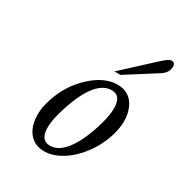

<svg xmlns="http://www.w3.org/2000/svg" viewBox="-156 -757 837 886"><g transform="rotate(30 262.0 -314.5)"><path d="M489.7 -566.9 333 -467.3H300.8L457 -611.3Q490.7 -642.6 504.4 -642.6Q518.1 -642.6 522.5 -632.1Q526.9 -621.6 520.5 -601.8Q514.2 -582 489.7 -566.9ZM334.5 -386.2Q245.6 -386.2 186 -203.1Q157.2 -115.2 164.6 -68.4Q171.9 -21.5 214.6 -21.5Q257.3 -21.5 295.2 -68.6Q333 -115.7 361.6 -203.6Q390.1 -291.5 383.1 -338.9Q376 -386.2 334.5 -386.2ZM439.5 -204.1Q419.9 -144.5 381.8 -94.2Q343.8 -43.9 296.1 -14.9Q248.5 14.2 203.1 14.2Q157.7 14.2 129.2 -14.9Q100.6 -43.9 94.7 -93.8Q88.9 -143.6 108.4 -203.1Q138.7 -295.9 207.3 -358.9Q275.9 -421.9 345 -421.9Q414.1 -421.9 441.4 -358.2Q468.8 -294.4 439.5 -204.1Z"/></g></svg>

Font: RIT Rachana
Style: Italic
Weight: 400
Designer: Hussain KH
Version: 1.5.2